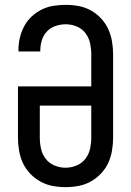

<svg xmlns="http://www.w3.org/2000/svg" viewBox="-20 -763 540 791"><path d="M250 8Q223 8 196.5 3Q170 -2 146.5 -15Q123 -28 104 -48Q85 -68 74 -92Q63 -116 58.5 -143Q54 -170 54 -196V-407H356V-539Q356 -562 351 -585Q346 -608 332 -626.5Q318 -645 296 -654Q274 -663 251 -663Q230 -663 209 -656Q188 -649 173.5 -633.5Q159 -618 152.5 -597.5Q146 -577 146 -555V-551H56V-558Q56 -584 62 -608.5Q68 -633 80 -655.5Q92 -678 111 -695.5Q130 -713 152.5 -724Q175 -735 200.5 -739Q226 -743 251 -743Q278 -743 304.5 -738Q331 -733 354.5 -720Q378 -707 396.5 -687Q415 -667 426 -643Q437 -619 441.5 -592Q446 -565 446 -539V-196Q446 -170 441.5 -143Q437 -116 426 -92Q415 -68 396 -48Q377 -28 353.5 -15Q330 -2 303.5 3Q277 8 250 8ZM250 -72Q273 -72 295 -81Q317 -90 331.5 -108.5Q346 -127 351 -150Q356 -173 356 -196V-328H144V-196Q144 -173 149 -150Q154 -127 168.5 -108.5Q183 -90 205 -81Q227 -72 250 -72Z"/></svg>

Font: Iosevka Fixed Medium
Style: Regular
Weight: 500
Monospace: yes
Designer: Belleve Invis
Foundry: Belleve Invis
Version: Version 32.3.0